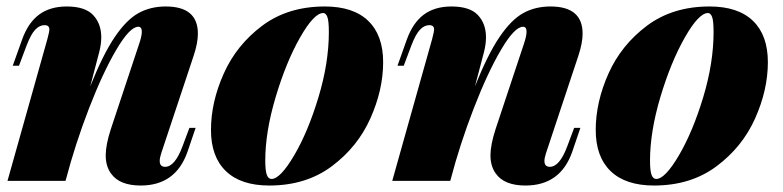

<svg xmlns="http://www.w3.org/2000/svg" viewBox="-20 -553 2393 587"><path d="M578.1 -162.1 553.2 -88.9Q517.1 14.2 410.2 14.2Q345.7 14.2 319.8 -22Q303.2 -44.4 303.2 -78.1Q303.2 -109.9 318.8 -158.2L404.8 -417Q413.6 -442.4 413.6 -456.1Q413.6 -471.2 402.8 -471.2Q377 -471.2 335.7 -401.1Q294.4 -331.1 252.2 -221.9Q210 -112.8 181.2 -2.9L181.6 -4.9L180.2 0H2.9L125 -434.1Q130.9 -456.1 130.9 -462.9Q130.9 -476.1 116.2 -476.1Q100.6 -476.1 87.4 -461.9Q74.2 -447.8 61 -413.1L38.1 -352.1H19L46.9 -430.2Q65.4 -482.9 99.1 -508.1Q132.8 -533.2 184.1 -533.2Q240.2 -533.2 264.9 -506.8Q289.6 -480.5 289.6 -439Q289.6 -417.5 283.2 -393.1L255.9 -289.1Q294.9 -386.7 330.8 -439.7Q366.7 -492.7 403.3 -512.9Q439.9 -533.2 486.8 -533.2Q585 -533.2 585 -450.2Q585 -421.4 571.8 -381.8L473.1 -85Q468.3 -70.3 468.3 -61Q468.3 -43 484.9 -43Q514.6 -43 538.1 -106L559.1 -162.1Z M973.1 -533.2Q1060.1 -533.2 1105.7 -489.3Q1151.4 -445.3 1151.4 -362.8Q1151.4 -278.3 1112.3 -190.9Q1073.2 -103.5 994.4 -44.7Q915.5 14.2 803.2 14.2Q716.3 14.2 670.7 -29.8Q625 -73.7 625 -155.8Q625 -240.7 664.1 -328.1Q703.1 -415.5 781.7 -474.4Q860.4 -533.2 973.1 -533.2ZM791 -62Q791 -31.2 795.7 -18.6Q800.3 -5.9 810.1 -5.9Q836.9 -5.9 879.4 -78.1Q921.9 -150.4 953.6 -255.6Q985.4 -360.8 985.4 -455.1Q985.4 -489.7 980.7 -501.5Q976.1 -513.2 968.3 -513.2Q939.9 -513.2 897.2 -438Q854.5 -362.8 822.8 -256.3Q791 -149.9 791 -62Z M1754.4 -162.1 1729.5 -88.9Q1693.4 14.2 1586.4 14.2Q1522 14.2 1496.1 -22Q1479.5 -44.4 1479.5 -78.1Q1479.5 -109.9 1495.1 -158.2L1581.1 -417Q1589.8 -442.4 1589.8 -456.1Q1589.8 -471.2 1579.1 -471.2Q1553.2 -471.2 1512 -401.1Q1470.7 -331.1 1428.5 -221.9Q1386.2 -112.8 1357.4 -2.9L1357.9 -4.9L1356.4 0H1179.2L1301.3 -434.1Q1307.1 -456.1 1307.1 -462.9Q1307.1 -476.1 1292.5 -476.1Q1276.9 -476.1 1263.7 -461.9Q1250.5 -447.8 1237.3 -413.1L1214.4 -352.1H1195.3L1223.1 -430.2Q1241.7 -482.9 1275.4 -508.1Q1309.1 -533.2 1360.4 -533.2Q1416.5 -533.2 1441.2 -506.8Q1465.8 -480.5 1465.8 -439Q1465.8 -417.5 1459.5 -393.1L1432.1 -289.1Q1471.2 -386.7 1507.1 -439.7Q1543 -492.7 1579.6 -512.9Q1616.2 -533.2 1663.1 -533.2Q1761.2 -533.2 1761.2 -450.2Q1761.2 -421.4 1748 -381.8L1649.4 -85Q1644.5 -70.3 1644.5 -61Q1644.5 -43 1661.1 -43Q1690.9 -43 1714.4 -106L1735.4 -162.1Z M2149.4 -533.2Q2236.3 -533.2 2282 -489.3Q2327.6 -445.3 2327.6 -362.8Q2327.6 -278.3 2288.6 -190.9Q2249.5 -103.5 2170.7 -44.7Q2091.8 14.2 1979.5 14.2Q1892.6 14.2 1846.9 -29.8Q1801.3 -73.7 1801.3 -155.8Q1801.3 -240.7 1840.3 -328.1Q1879.4 -415.5 1958 -474.4Q2036.6 -533.2 2149.4 -533.2ZM1967.3 -62Q1967.3 -31.2 1971.9 -18.6Q1976.6 -5.9 1986.3 -5.9Q2013.2 -5.9 2055.7 -78.1Q2098.1 -150.4 2129.9 -255.6Q2161.6 -360.8 2161.6 -455.1Q2161.6 -489.7 2157 -501.5Q2152.3 -513.2 2144.5 -513.2Q2116.2 -513.2 2073.5 -438Q2030.8 -362.8 1999 -256.3Q1967.3 -149.9 1967.3 -62Z"/></svg>

Font: TypoPRO Playfair Display
Style: Italic
Weight: 900
Italic angle: -14°
Designer: Claus Eggers Sørensen
Foundry: Claus Eggers Sørensen
Version: Version 1.004;PS 001.004;hotconv 1.0.70;makeotf.lib2.5.58329